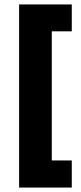

<svg xmlns="http://www.w3.org/2000/svg" viewBox="-20 -726 365 864"><path d="M66 118V-692H213V118ZM66 118V-4H303V118ZM66 -585V-706H303V-585Z"/></svg>

Font: Bricolage Grotesque 24pt ExtraBold
Style: Regular
Weight: 800
Designer: Mathieu Triay
Foundry: Atelier Triay
Version: Version 1.001;gftools[0.9.33.dev8+g029e19f]